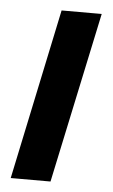

<svg xmlns="http://www.w3.org/2000/svg" viewBox="-44 -564 350 596"><g transform="rotate(5 130.5 -266.0)"><path d="M12 0 124 -532H249L136 0Z"/></g></svg>

Font: Mona Sans ExtraLight SemiBold
Style: Italic
Weight: 600
Italic angle: -11.6951°
Version: Version 2.000